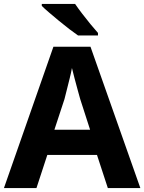

<svg xmlns="http://www.w3.org/2000/svg" viewBox="-20 -954 732 974"><path d="M527 0 472 -168H220L165 0H0L251 -717H439L692 0ZM387 -451Q383 -466 374.5 -496Q366 -526 358 -557.5Q350 -589 345 -609Q341 -586 333.5 -556.5Q326 -527 319 -498.5Q312 -470 307 -451L256 -296H437ZM361 -934Q376 -912 397 -884.5Q418 -857 439 -831.5Q460 -806 477 -787V-774H376Q357 -787 331.5 -806.5Q306 -826 279.5 -848Q253 -870 229.5 -890Q206 -910 192 -924V-934Z"/></svg>

Font: Noto Sans Khmer UI
Style: Bold
Weight: 700
Designer: Danh Hong and the Monotype Design Team
Foundry: Monotype Imaging Inc.
Version: Version 2.002; ttfautohint (v1.8.4.7-5d5b)